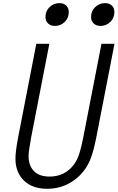

<svg xmlns="http://www.w3.org/2000/svg" viewBox="-20 -1197 752 1228"><path d="M562.5 -1087.9Q562.5 -1127 589.2 -1152Q615.9 -1177.1 651.7 -1177.1Q679 -1177.1 695.3 -1161.5Q711.6 -1145.8 711.6 -1120.4Q711.6 -1081.4 685.2 -1056.3Q658.9 -1031.2 623 -1031.2Q595.7 -1031.2 579.1 -1046.9Q562.5 -1062.5 562.5 -1087.9ZM270.8 -1087.9Q270.8 -1127 297.5 -1152Q324.2 -1177.1 360 -1177.1Q387.4 -1177.1 403.6 -1161.5Q419.9 -1145.8 419.9 -1120.4Q419.9 -1081.4 393.6 -1056.3Q367.2 -1031.2 331.4 -1031.2Q304 -1031.2 287.4 -1046.9Q270.8 -1062.5 270.8 -1087.9ZM281.9 10.4Q186.2 10.4 132.5 -42.6Q78.8 -95.7 78.8 -182.3Q78.8 -227.2 95.1 -313.8L212.2 -916.7H295.6L178.4 -313.8Q162.8 -229.2 162.8 -198.6Q162.8 -138 196.9 -102.9Q231.1 -67.7 296.9 -67.7Q362 -67.7 409.5 -101.9Q457 -136.1 480.5 -195.3Q495.4 -233.7 511.7 -313.8L628.9 -916.7H712.2L595.1 -313.8Q578.1 -229.2 557.9 -177.7Q524.1 -93.8 450.2 -41.7Q376.3 10.4 281.9 10.4Z"/></svg>

Font: Monoid
Style: Italic
Weight: 400
Width: 4
Italic angle: -11°
Monospace: yes
Version: Version 0.61